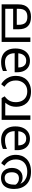

<svg xmlns="http://www.w3.org/2000/svg" viewBox="1522 -2128 618 3701"><g transform="rotate(90 1830.5 -277.0)"><path d="M788 -554V0H63V-313Q63 -387 79.5 -431Q96 -475 126 -504Q158 -535 202.5 -550.5Q247 -566 305 -566Q365 -566 409.5 -551Q454 -536 483 -507Q515 -476 529.5 -429.5Q544 -383 544 -322V-222H149V-70H702V-554ZM304 -496Q223 -496 186 -454.5Q149 -413 149 -321V-292H458V-320Q458 -415 421 -455.5Q384 -496 304 -496Z M1151 -546Q1220 -546 1269.5 -516Q1319 -486 1345.5 -431.5Q1372 -377 1372 -304V-251H1005Q1007 -160 1051.5 -112.5Q1096 -65 1176 -65Q1227 -65 1266.5 -74.5Q1306 -84 1348 -102V-25Q1307 -7 1267 1.5Q1227 10 1172 10Q1096 10 1037.5 -21Q979 -52 946.5 -113.5Q914 -175 914 -264Q914 -352 943.5 -415Q973 -478 1026.5 -512Q1080 -546 1151 -546ZM1150 -474Q1087 -474 1050.5 -433.5Q1014 -393 1007 -321H1280Q1280 -367 1266 -401Q1252 -435 1223.5 -454.5Q1195 -474 1150 -474Z M1744 -566Q1818 -566 1873.5 -544Q1929 -522 1965.5 -483Q2002 -444 2020 -392Q2038 -340 2038 -281Q2038 -228 2025 -187Q2012 -146 1991 -113.5Q1970 -81 1944 -53L1920 -70H2204V-554H2290V0H1870L1836 -59Q1865 -79 1891 -108Q1917 -137 1933 -177.5Q1949 -218 1949 -271Q1949 -337 1925 -387Q1901 -437 1854.5 -465.5Q1808 -494 1740 -494Q1674 -494 1627.5 -464.5Q1581 -435 1556 -385Q1531 -335 1531 -273Q1531 -221 1546 -180Q1561 -139 1588.5 -108Q1616 -77 1653 -54L1603 9Q1560 -16 1523.5 -55.5Q1487 -95 1464.5 -150.5Q1442 -206 1442 -277Q1442 -339 1461.5 -391.5Q1481 -444 1519.5 -483Q1558 -522 1614.5 -544Q1671 -566 1744 -566Z M2653 -546Q2722 -546 2771.5 -516Q2821 -486 2847.5 -431.5Q2874 -377 2874 -304V-251H2507Q2509 -160 2553.5 -112.5Q2598 -65 2678 -65Q2729 -65 2768.5 -74.5Q2808 -84 2850 -102V-25Q2809 -7 2769 1.5Q2729 10 2674 10Q2598 10 2539.5 -21Q2481 -52 2448.5 -113.5Q2416 -175 2416 -264Q2416 -352 2445.5 -415Q2475 -478 2528.5 -512Q2582 -546 2653 -546ZM2652 -474Q2589 -474 2552.5 -433.5Q2516 -393 2509 -321H2782Q2782 -367 2768 -401Q2754 -435 2725.5 -454.5Q2697 -474 2652 -474Z M3289 -566Q3372 -566 3434.5 -542Q3497 -518 3538.5 -474Q3580 -430 3601 -371Q3622 -312 3622 -242Q3622 -153 3594 -96.5Q3566 -40 3518 -14Q3470 12 3410 12Q3345 12 3302 -17Q3259 -46 3237.5 -93.5Q3216 -141 3216 -196Q3216 -291 3267 -347.5Q3318 -404 3404 -404Q3460 -404 3501.5 -375Q3543 -346 3567 -301Q3591 -256 3593 -206L3568 -209Q3561 -240 3541.5 -268.5Q3522 -297 3491.5 -315.5Q3461 -334 3421 -334Q3358 -334 3329 -296.5Q3300 -259 3300 -198Q3300 -156 3311 -124.5Q3322 -93 3346.5 -75.5Q3371 -58 3410 -58Q3451 -58 3479.5 -77Q3508 -96 3523.5 -138Q3539 -180 3539 -248Q3539 -250 3537.5 -270Q3536 -290 3532 -310Q3531 -315 3531 -323Q3531 -331 3529 -335Q3520 -378 3490 -414Q3460 -450 3410 -472Q3360 -494 3289 -494Q3217 -494 3164 -468Q3111 -442 3082 -393Q3053 -344 3053 -273Q3053 -221 3068 -180Q3083 -139 3110.5 -108Q3138 -77 3175 -54L3125 9Q3082 -16 3045.5 -55.5Q3009 -95 2986.5 -150.5Q2964 -206 2964 -277Q2964 -333 2983 -385Q3002 -437 3041.5 -478Q3081 -519 3142.5 -542.5Q3204 -566 3289 -566Z"/></g></svg>

Font: malayalam15
Style: Book
Weight: 400
Designer: Jelle Bosma - Monotype Design Team
Foundry: Monotype Imaging Inc.
Version: Version 2.003